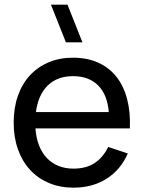

<svg xmlns="http://www.w3.org/2000/svg" viewBox="-20 -808 630 842"><path d="M203.5 -787.5H276L341.5 -622.5H269ZM302 -68.5Q358 -68.5 395 -93Q432 -117.5 454.5 -163.5L540.5 -135Q508.5 -62.5 446.8 -23.8Q385 15 302 15Q243 15 194.5 -5.5Q146 -26 111.8 -63.2Q77.5 -100.5 58.8 -153Q40 -205.5 40 -270Q40 -335 58.5 -387.8Q77 -440.5 111.2 -477.5Q145.5 -514.5 193.5 -534.8Q241.5 -555 300 -555Q362 -555 410 -533.5Q458 -512 490 -472Q522 -432 537.2 -374.5Q552.5 -317 549.5 -245H135.5Q138.5 -203 151.2 -170.2Q164 -137.5 185.5 -115Q207 -92.5 236.2 -80.5Q265.5 -68.5 302 -68.5ZM457 -316.5Q451 -392.5 410.5 -433.2Q370 -474 300 -474Q231 -474 189.2 -433Q147.5 -392 137.5 -316.5Z"/></svg>

Font: Vela Sans Med
Style: Regular
Weight: 500
Designer: Principal design: Mikhail Sharanda - project Manrope.
Design modification: Ravid Balaliev
Foundry: Mikhail Sharanda
Version: Version 1.001